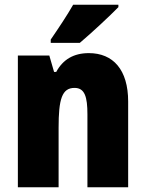

<svg xmlns="http://www.w3.org/2000/svg" viewBox="-20 -786 611 806"><path d="M477 -756V-766H287C262 -722 226 -668 193 -620V-606H315C366 -649 443 -721 477 -756ZM353 -563C289 -563 244 -536 216 -484H207L187 -553H55V0H226V-250C226 -370 240 -417 293 -417C336 -417 347 -379 347 -306V0H518V-360C518 -493 455 -563 353 -563Z"/></svg>

Font: Noto Sans Condensed Black
Style: Regular
Weight: 900
Width: 3
Designer: Monotype Design Team
Foundry: Monotype Imaging Inc.
Version: Version 2.013